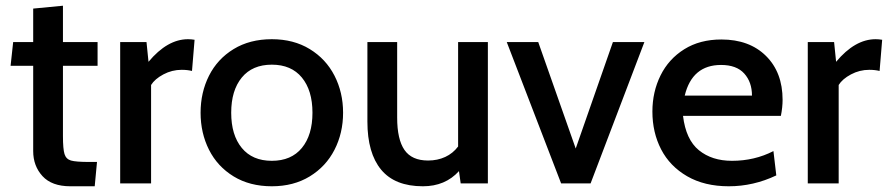

<svg xmlns="http://www.w3.org/2000/svg" viewBox="-20 -641 3105 671"><path d="M96 -113V-411H17L26 -494H96V-611L200 -621V-494H321V-411H200V-166Q200 -120 205.5 -102.5Q211 -85 228 -80Q245 -75 292 -75H319L311 10H226Q161 10 128.5 -25.5Q96 -61 96 -113Z M400 -494H492L499 -425Q565 -504 637 -504Q648 -504 660 -502L651 -393Q635 -397 615 -397Q581 -397 551 -381Q521 -365 508 -344V0H400Z M681 -247Q681 -318 710.5 -376.5Q740 -435 796.5 -469.5Q853 -504 930 -504Q1006 -504 1062.5 -469.5Q1119 -435 1149 -376.5Q1179 -318 1179 -247Q1179 -176 1149 -117.5Q1119 -59 1062.5 -24.5Q1006 10 930 10Q853 10 796.5 -24.5Q740 -59 710.5 -117.5Q681 -176 681 -247ZM1072 -247Q1072 -325 1035 -370Q998 -415 930 -415Q862 -415 825 -370Q788 -325 788 -247Q788 -169 825 -124Q862 -79 930 -79Q998 -79 1035 -124Q1072 -169 1072 -247Z M1685 -494V0H1590L1584 -43Q1536 10 1458 10Q1360 10 1312 -48Q1264 -106 1264 -216V-494H1368V-230Q1368 -154 1393.5 -117Q1419 -80 1476 -80Q1509 -80 1536 -92.5Q1563 -105 1581 -129V-494Z M1751 -494H1861L1992 -122L2122 -494H2232L2044 0H1941Z M2260 -251Q2260 -320 2288.5 -377.5Q2317 -435 2371.5 -469Q2426 -503 2501 -503Q2599 -503 2657 -445.5Q2715 -388 2715 -292Q2715 -266 2709 -236H2367Q2377 -153 2422.5 -116Q2468 -79 2538 -79Q2617 -79 2683 -113L2693 -28Q2613 10 2527 10Q2442 10 2381.5 -25Q2321 -60 2290.5 -119Q2260 -178 2260 -251ZM2608 -307Q2608 -354 2581 -384Q2554 -414 2500 -414Q2399 -414 2373 -307Z M2803 -494H2895L2902 -425Q2968 -504 3040 -504Q3051 -504 3063 -502L3054 -393Q3038 -397 3018 -397Q2984 -397 2954 -381Q2924 -365 2911 -344V0H2803Z"/></svg>

Font: Cabin Medium
Style: Regular
Weight: 500
Designer: Pablo Impallari
Foundry: Pablo Impallari. http://www.impallari.com Igino Marini. http://www.ikern.com
Version: Version 2.200